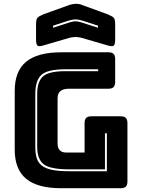

<svg xmlns="http://www.w3.org/2000/svg" viewBox="-20 -997 748 1017"><path d="M619 0H304Q179 0 118.5 -50Q58 -100 58 -204V-516Q58 -620 118.5 -670Q179 -720 304 -720H554Q573 -720 581.5 -711.5Q590 -703 590 -684V-563Q590 -544 581.5 -535.5Q573 -527 554 -527H346Q315 -527 300 -514.5Q285 -502 285 -477V-238Q285 -213 296.5 -201Q308 -189 331 -189H428V-345Q428 -364 436.5 -372.5Q445 -381 464 -381H619Q638 -381 646.5 -372.5Q655 -364 655 -345V-36Q655 -17 646.5 -8.5Q638 0 619 0ZM347 -90H546V-291H536V-100H347Q246 -100 211.5 -127Q177 -154 177 -219V-499Q177 -565 208 -592.5Q239 -620 327 -620H500V-630H327Q231 -630 199 -600Q167 -570 167 -499V-219Q167 -184 174.5 -159.5Q182 -135 202 -119.5Q222 -104 257 -97Q292 -90 347 -90ZM349 -797 212 -757Q187 -749 179 -755Q171 -761 171 -788V-869Q171 -896 179.5 -904Q188 -912 212 -922L340 -968Q349 -972 359.5 -974Q370 -976 379 -977Q388 -977 396 -976Q404 -975 411 -972L548 -922Q573 -912 581.5 -904Q590 -896 590 -869V-788Q590 -761 582 -755Q574 -749 548 -757L411 -797Q394 -801 380 -801Q366 -801 349 -797ZM499 -850V-861L416 -888Q407 -890 399 -892Q391 -894 380 -894Q369 -894 361 -892Q353 -890 344 -888L261 -861V-850L348 -878Q355 -880 362.5 -882Q370 -884 380 -884Q390 -884 397.5 -882Q405 -880 412 -878Z"/></svg>

Font: Bungee Inline
Style: Regular
Weight: 400
Designer: David Jonathan Ross
Foundry: David Jonathan Ross
Version: Version 1.001;PS 1.0;hotconv 1.0.72;makeotf.lib2.5.5900